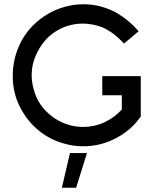

<svg xmlns="http://www.w3.org/2000/svg" viewBox="-20 -684 732 903"><path d="M527 -35Q454 4 372 4Q321 4 274 -11Q212 -29 161 -71Q110 -113 78 -173Q40 -242 40 -326Q40 -352 42 -366Q48 -421 70.5 -470.5Q93 -520 129 -558Q165 -596 211.5 -622Q258 -648 311 -658Q341 -664 373 -664Q456 -664 531 -622Q587 -589 632 -537L563 -479Q514 -533 460 -556Q415 -573 369 -573Q310 -573 257 -545Q191 -510 155 -437Q129 -387 129 -330Q129 -298 138 -266Q157 -188 224 -137Q255 -113 293 -100Q331 -87 371 -87Q424 -87 470.5 -108.5Q517 -130 553 -169V-236H461V-326H642V-136Q611 -92 573 -64Q550 -47 527 -35ZM338 199H271L309 36H389Z"/></svg>

Font: Sulphur Point
Style: Bold
Weight: 700
Designer: Noponies / Dale Sattler
Foundry: Noponies
Version: Version 1.000; ttfautohint (v1.8)